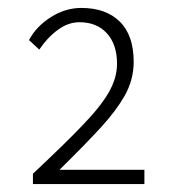

<svg xmlns="http://www.w3.org/2000/svg" viewBox="-20 -913 440 484"><path d="M184 -593Q232 -642 253.5 -679Q275 -716 275 -752Q275 -801 249.5 -829Q224 -857 180 -857Q152 -857 125.5 -837.5Q99 -818 79 -788L53 -812Q72 -847 108.5 -870Q145 -893 185 -893Q247 -893 282 -858.5Q317 -824 317 -757Q317 -712 294 -671Q272 -633 234.5 -592Q197 -551 130 -485H344V-449H63V-475Q149 -556 184 -593Z"/></svg>

Font: Merged Yaku Han JP ExtraLight
Style: Regular
Weight: 250
Designer: Ryoko NISHIZUKA 西塚涼子 (kana, bopomofo & ideographs); Paul D. Hunt (Latin, Greek & Cyrillic); Sandoll Communications 산돌커뮤니
Foundry: Adobe
Version: Version 2.004